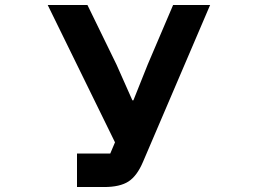

<svg xmlns="http://www.w3.org/2000/svg" viewBox="-20 -753 1040 773"><path d="M290 0V-135H424L443 -180L172 -733H332L449 -493L513 -349H517L575 -494L677 -733H826L556 -102Q532 -45 497.5 -22.5Q463 0 399 0Z"/></svg>

Font: IBM Plex Sans JP
Style: Bold
Weight: 700
Designer: Mike Abbink; Paul van der Laan; Pieter van Rosmalen; Wujin Sim; Yejin Wi; Jinhee Kim; Boomi Park; Yona Kim; Kichan Ma
Foundry: Sandoll Inc.
Version: Version 1.001